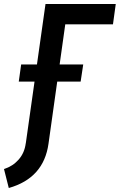

<svg xmlns="http://www.w3.org/2000/svg" viewBox="-69 -720 600 962"><path d="M-25 222 -49 127Q-5 113 24.5 79.5Q54 46 60 -2L174 0Q162 86 112.5 141.5Q63 197 -25 222ZM25 -311 37 -397H348L335 -311ZM60 0 159 -700H511L497 -598H258L174 0Z"/></svg>

Font: Finlandica Medium
Style: Italic
Weight: 500
Italic angle: -8°
Designer: Niklas Ekholm, Juho Hiilivirta, Jaakko Suomalainen
Foundry: Helsinki Type Studio
Version: Version 1.063